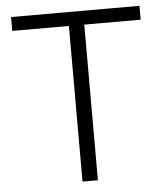

<svg xmlns="http://www.w3.org/2000/svg" viewBox="-52 -775 707 821"><g transform="rotate(-5 301.5 -364.0)"><path d="M25.9 -668V-727.5H577.1V-668H335V0H269V-668Z"/></g></svg>

Font: Inter Display Light
Style: Regular
Weight: 300
Designer: Rasmus Andersson
Foundry: rsms
Version: Version 4.000;git-a52131595